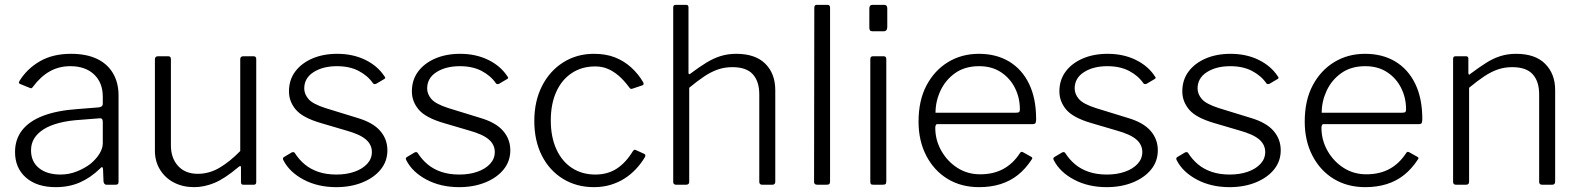

<svg xmlns="http://www.w3.org/2000/svg" viewBox="-20 -762 6512 792"><path d="M393 -67Q354 -29 309.5 -9.5Q265 10 210 10Q132 10 87 -29.5Q42 -69 42 -135Q42 -187 71 -224.5Q100 -262 157 -284Q214 -306 298 -312L387 -319Q395 -320 399.5 -323.5Q404 -327 404 -334V-363Q404 -421 368 -455Q332 -489 270 -489Q223 -489 185 -467.5Q147 -446 116 -404Q113 -400 110.5 -398.5Q108 -397 104 -399L62 -416Q59 -418 58 -420.5Q57 -423 61 -429Q92 -479 145 -509.5Q198 -540 273 -540Q336 -540 379.5 -519.5Q423 -499 446 -460Q469 -421 469 -368V-13Q469 -5 466 -2.5Q463 0 456 0H419Q414 0 411 -3.5Q408 -7 407 -13L405 -65Q403 -79 393 -67ZM404 -259Q404 -276 390 -274L315 -268Q263 -265 224.5 -255Q186 -245 160.5 -229Q135 -213 121.5 -191.5Q108 -170 108 -142Q108 -95 141 -68.5Q174 -42 230 -42Q264 -42 296 -54.5Q328 -67 353 -86Q378 -107 391 -129Q404 -151 404 -171V-259Z M796 -45Q843 -45 885.5 -70Q928 -95 971 -139V-518Q971 -530 984 -530H1026Q1037 -530 1037 -518V-11Q1037 0 1027 0H984Q974 0 974 -10V-71Q974 -76 972 -77Q970 -78 965 -74Q907 -25 864.5 -7.5Q822 10 781 10Q735 10 698.5 -8.5Q662 -27 640.5 -61.5Q619 -96 619 -140V-517Q619 -530 632 -530H674Q685 -530 685 -518V-162Q685 -110 714.5 -77.5Q744 -45 796 -45Z M1519 -418Q1497 -450 1459.5 -469.5Q1422 -489 1370 -489Q1312 -489 1273.5 -464.5Q1235 -440 1235 -397Q1235 -374 1252.5 -353.5Q1270 -333 1323 -316L1453 -276Q1518 -257 1548 -222.5Q1578 -188 1578 -142Q1578 -97 1550.5 -63Q1523 -29 1475 -9.5Q1427 10 1367 10Q1291 10 1232.5 -21Q1174 -52 1149 -101Q1147 -105 1147 -108Q1147 -111 1151 -114L1183 -133Q1187 -135 1190.5 -134.5Q1194 -134 1196 -131Q1213 -104 1237 -84Q1261 -64 1293.5 -53Q1326 -42 1368 -42Q1409 -42 1442 -53.5Q1475 -65 1494.5 -86Q1514 -107 1514 -135Q1514 -165 1489.5 -186.5Q1465 -208 1407 -224L1305 -254Q1229 -276 1200.5 -309.5Q1172 -343 1172 -385Q1172 -432 1197.5 -466.5Q1223 -501 1268 -520.5Q1313 -540 1371 -540Q1436 -540 1487 -515Q1538 -490 1566 -447Q1569 -444 1569 -441Q1569 -438 1565 -436L1531 -416Q1528 -415 1525 -415Q1522 -415 1519 -418Z M2026 -418Q2004 -450 1966.5 -469.5Q1929 -489 1877 -489Q1819 -489 1780.5 -464.5Q1742 -440 1742 -397Q1742 -374 1759.5 -353.5Q1777 -333 1830 -316L1960 -276Q2025 -257 2055 -222.5Q2085 -188 2085 -142Q2085 -97 2057.5 -63Q2030 -29 1982 -9.5Q1934 10 1874 10Q1798 10 1739.5 -21Q1681 -52 1656 -101Q1654 -105 1654 -108Q1654 -111 1658 -114L1690 -133Q1694 -135 1697.5 -134.5Q1701 -134 1703 -131Q1720 -104 1744 -84Q1768 -64 1800.5 -53Q1833 -42 1875 -42Q1916 -42 1949 -53.5Q1982 -65 2001.5 -86Q2021 -107 2021 -135Q2021 -165 1996.5 -186.5Q1972 -208 1914 -224L1812 -254Q1736 -276 1707.5 -309.5Q1679 -343 1679 -385Q1679 -432 1704.5 -466.5Q1730 -501 1775 -520.5Q1820 -540 1878 -540Q1943 -540 1994 -515Q2045 -490 2073 -447Q2076 -444 2076 -441Q2076 -438 2072 -436L2038 -416Q2035 -415 2032 -415Q2029 -415 2026 -418Z M2430 -540Q2480 -540 2517.5 -525Q2555 -510 2584 -483.5Q2613 -457 2633 -423Q2638 -413 2630 -410L2588 -396Q2581 -393 2576 -401Q2553 -432 2531 -450.5Q2509 -469 2486 -478.5Q2463 -488 2435 -488Q2380 -488 2338.5 -460.5Q2297 -433 2274.5 -383Q2252 -333 2252 -265Q2252 -197 2275 -146.5Q2298 -96 2339.5 -69Q2381 -42 2436 -42Q2486 -42 2523.5 -66Q2561 -90 2591 -139Q2594 -143 2596.5 -144Q2599 -145 2603 -143L2638 -127Q2644 -124 2641 -115Q2625 -88 2603.5 -65Q2582 -42 2556 -25.5Q2530 -9 2498.5 0.5Q2467 10 2430 10Q2358 10 2302 -24.5Q2246 -59 2215 -120.5Q2184 -182 2184 -263Q2184 -344 2215.5 -406.5Q2247 -469 2303 -504.5Q2359 -540 2430 -540Z M2769 0Q2757 0 2757 -12V-731Q2757 -742 2767 -742H2810Q2820 -742 2820 -732V-462Q2820 -457 2822.5 -456Q2825 -455 2829 -459Q2865 -486 2894.5 -504Q2924 -522 2953.5 -531Q2983 -540 3017 -540Q3096 -540 3137 -499Q3178 -458 3178 -390V-13Q3178 0 3166 0H3124Q3118 0 3115 -3Q3112 -6 3112 -12V-373Q3112 -426 3085.5 -455.5Q3059 -485 3001 -485Q2969 -485 2941.5 -475.5Q2914 -466 2886 -447.5Q2858 -429 2823 -400V-12Q2823 0 2810 0H2769Z M3404 -15Q3404 -6 3401 -3Q3398 0 3389 0H3351Q3338 0 3338 -12L3339 -730Q3339 -742 3349 -742H3394Q3404 -742 3404 -730Z M3636 -15Q3636 -6 3633 -3Q3630 0 3620 0H3583Q3575 0 3572.5 -2.5Q3570 -5 3570 -12V-518Q3570 -530 3581 -530H3625Q3636 -530 3636 -518ZM3640 -651Q3640 -633 3625 -633H3579Q3571 -633 3568.5 -637Q3566 -641 3566 -649V-727Q3566 -742 3579 -742H3627Q3640 -742 3640 -728Z M3838 -235Q3838 -184 3863 -140Q3888 -96 3929.5 -69.5Q3971 -43 4023 -43Q4078 -43 4118.5 -65Q4159 -87 4187 -130Q4190 -135 4193 -135.5Q4196 -136 4200 -134L4234 -115Q4242 -111 4235 -103Q4210 -65 4178.5 -40Q4147 -15 4107 -2.5Q4067 10 4019 10Q3945 10 3889 -24Q3833 -58 3801 -119.5Q3769 -181 3769 -260Q3769 -348 3802 -410Q3835 -472 3891 -506Q3947 -540 4018 -540Q4090 -540 4143 -508Q4196 -476 4225 -416Q4254 -356 4254 -271Q4254 -264 4252.5 -257Q4251 -250 4240 -250H3845Q3842 -250 3840 -245.5Q3838 -241 3838 -235ZM4170 -297Q4181 -297 4184 -300Q4187 -303 4187 -311Q4187 -359 4166.5 -399.5Q4146 -440 4108.5 -464.5Q4071 -489 4019 -489Q3960 -489 3920 -460.5Q3880 -432 3859.5 -388Q3839 -344 3839 -297Z M4697 -418Q4675 -450 4637.5 -469.5Q4600 -489 4548 -489Q4490 -489 4451.5 -464.5Q4413 -440 4413 -397Q4413 -374 4430.5 -353.5Q4448 -333 4501 -316L4631 -276Q4696 -257 4726 -222.5Q4756 -188 4756 -142Q4756 -97 4728.5 -63Q4701 -29 4653 -9.5Q4605 10 4545 10Q4469 10 4410.5 -21Q4352 -52 4327 -101Q4325 -105 4325 -108Q4325 -111 4329 -114L4361 -133Q4365 -135 4368.5 -134.5Q4372 -134 4374 -131Q4391 -104 4415 -84Q4439 -64 4471.5 -53Q4504 -42 4546 -42Q4587 -42 4620 -53.5Q4653 -65 4672.5 -86Q4692 -107 4692 -135Q4692 -165 4667.5 -186.5Q4643 -208 4585 -224L4483 -254Q4407 -276 4378.5 -309.5Q4350 -343 4350 -385Q4350 -432 4375.5 -466.5Q4401 -501 4446 -520.5Q4491 -540 4549 -540Q4614 -540 4665 -515Q4716 -490 4744 -447Q4747 -444 4747 -441Q4747 -438 4743 -436L4709 -416Q4706 -415 4703 -415Q4700 -415 4697 -418Z M5204 -418Q5182 -450 5144.5 -469.5Q5107 -489 5055 -489Q4997 -489 4958.5 -464.5Q4920 -440 4920 -397Q4920 -374 4937.5 -353.5Q4955 -333 5008 -316L5138 -276Q5203 -257 5233 -222.5Q5263 -188 5263 -142Q5263 -97 5235.5 -63Q5208 -29 5160 -9.5Q5112 10 5052 10Q4976 10 4917.5 -21Q4859 -52 4834 -101Q4832 -105 4832 -108Q4832 -111 4836 -114L4868 -133Q4872 -135 4875.5 -134.5Q4879 -134 4881 -131Q4898 -104 4922 -84Q4946 -64 4978.5 -53Q5011 -42 5053 -42Q5094 -42 5127 -53.5Q5160 -65 5179.5 -86Q5199 -107 5199 -135Q5199 -165 5174.5 -186.5Q5150 -208 5092 -224L4990 -254Q4914 -276 4885.5 -309.5Q4857 -343 4857 -385Q4857 -432 4882.5 -466.5Q4908 -501 4953 -520.5Q4998 -540 5056 -540Q5121 -540 5172 -515Q5223 -490 5251 -447Q5254 -444 5254 -441Q5254 -438 5250 -436L5216 -416Q5213 -415 5210 -415Q5207 -415 5204 -418Z M5431 -235Q5431 -184 5456 -140Q5481 -96 5522.5 -69.5Q5564 -43 5616 -43Q5671 -43 5711.5 -65Q5752 -87 5780 -130Q5783 -135 5786 -135.5Q5789 -136 5793 -134L5827 -115Q5835 -111 5828 -103Q5803 -65 5771.5 -40Q5740 -15 5700 -2.5Q5660 10 5612 10Q5538 10 5482 -24Q5426 -58 5394 -119.5Q5362 -181 5362 -260Q5362 -348 5395 -410Q5428 -472 5484 -506Q5540 -540 5611 -540Q5683 -540 5736 -508Q5789 -476 5818 -416Q5847 -356 5847 -271Q5847 -264 5845.5 -257Q5844 -250 5833 -250H5438Q5435 -250 5433 -245.5Q5431 -241 5431 -235ZM5763 -297Q5774 -297 5777 -300Q5780 -303 5780 -311Q5780 -359 5759.5 -399.5Q5739 -440 5701.5 -464.5Q5664 -489 5612 -489Q5553 -489 5513 -460.5Q5473 -432 5452.5 -388Q5432 -344 5432 -297Z M5986 0Q5974 0 5974 -12V-519Q5974 -530 5984 -530H6027Q6037 -530 6037 -520V-461Q6037 -456 6039.5 -454.5Q6042 -453 6046 -458Q6081 -484 6110 -502.5Q6139 -521 6169 -530.5Q6199 -540 6234 -540Q6313 -540 6354 -498.5Q6395 -457 6395 -391V-13Q6395 0 6383 0H6341Q6335 0 6332 -3Q6329 -6 6329 -12V-373Q6329 -426 6302.5 -455.5Q6276 -485 6218 -485Q6186 -485 6158.5 -475.5Q6131 -466 6103 -447.5Q6075 -429 6040 -400V-12Q6040 0 6027 0H5986Z"/></svg>

Font: Libre Franklin Light
Style: Regular
Weight: 300
Designer: Pablo Impallari, Rodrigo Fuenzalida, Nhung Nguyen
Foundry: Impallari Type
Version: Version 3.000